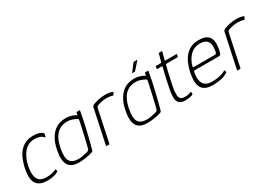

<svg xmlns="http://www.w3.org/2000/svg" viewBox="6 -1325 2842 2029"><g transform="rotate(-30 1426.5 -310.5)"><path d="M187 5Q128 5 94 -13.5Q60 -32 45.5 -65Q31 -98 32 -142Q33 -186 44 -237Q55 -285 73 -329Q91 -373 120 -408Q149 -443 190.5 -463Q232 -483 290 -483Q330 -483 357.5 -474.5Q385 -466 401 -449Q404 -445 405 -443Q406 -441 404 -436L398 -409Q397 -403 393.5 -403Q390 -403 388 -406Q374 -425 344.5 -435Q315 -445 283 -445Q238 -445 204 -426Q170 -407 147 -376.5Q124 -346 108.5 -309Q93 -272 86 -236Q73 -175 77.5 -128.5Q82 -82 110 -56.5Q138 -31 195 -31Q230 -31 258.5 -37.5Q287 -44 310 -54Q318 -59 318 -53L325 -33Q325 -30 323.5 -28Q322 -26 319 -25Q294 -9 259.5 -2Q225 5 187 5Z M570 6Q475 6 442 -51.5Q409 -109 434 -230Q450 -306 478 -353.5Q506 -401 540 -427Q574 -453 610 -462.5Q646 -472 678 -472Q716 -472 752.5 -459.5Q789 -447 804 -435L810 -466Q810 -468 812 -469Q814 -470 815 -470H847Q852 -470 852 -465Q849 -448 843.5 -418.5Q838 -389 830 -349.5Q822 -310 810.5 -261Q799 -212 785 -156Q771 -100 754 -38Q752 -33 749 -28Q746 -23 736 -20Q702 -8 656 -1Q610 6 570 6ZM586 -29Q606 -29 630 -33.5Q654 -38 673.5 -42.5Q693 -47 700 -49Q706 -51 713 -56Q720 -61 723 -72Q730 -97 738.5 -133Q747 -169 756 -208Q765 -247 773 -283Q781 -319 787 -346Q793 -373 794 -383Q795 -390 792.5 -394Q790 -398 782 -402Q762 -413 734.5 -423Q707 -433 671 -433Q648 -433 620 -426Q592 -419 564.5 -398.5Q537 -378 513.5 -337.5Q490 -297 476 -230Q453 -118 480.5 -73.5Q508 -29 586 -29Z M1159 -477Q1213 -477 1248 -464Q1251 -463 1253 -461.5Q1255 -460 1253 -456L1242 -431Q1241 -428 1238.5 -427Q1236 -426 1233 -428Q1217 -433 1196.5 -436Q1176 -439 1154 -439Q1138 -439 1116.5 -435.5Q1095 -432 1077 -427.5Q1059 -423 1050 -419Q1044 -416 1037 -412Q1030 -408 1027 -394L945 -6Q944 -2 942.5 -1Q941 0 938 0H907Q904 0 903 -1Q902 -2 903 -5L991 -419Q994 -433 999 -438Q1004 -443 1012 -447Q1044 -461 1085 -469Q1126 -477 1159 -477Z M1405 6Q1310 6 1277 -51.5Q1244 -109 1269 -230Q1285 -306 1313 -353.5Q1341 -401 1375 -427Q1409 -453 1445 -462.5Q1481 -472 1513 -472Q1551 -472 1587.5 -459.5Q1624 -447 1639 -435L1645 -466Q1645 -468 1647 -469Q1649 -470 1650 -470H1682Q1687 -470 1687 -465Q1684 -448 1678.5 -418.5Q1673 -389 1665 -349.5Q1657 -310 1645.5 -261Q1634 -212 1620 -156Q1606 -100 1589 -38Q1587 -33 1584 -28Q1581 -23 1571 -20Q1537 -8 1491 -1Q1445 6 1405 6ZM1421 -29Q1441 -29 1465 -33.5Q1489 -38 1508.5 -42.5Q1528 -47 1535 -49Q1541 -51 1548 -56Q1555 -61 1558 -72Q1565 -97 1573.5 -133Q1582 -169 1591 -208Q1600 -247 1608 -283Q1616 -319 1622 -346Q1628 -373 1629 -383Q1630 -390 1627.5 -394Q1625 -398 1617 -402Q1597 -413 1569.5 -423Q1542 -433 1506 -433Q1483 -433 1455 -426Q1427 -419 1399.5 -398.5Q1372 -378 1348.5 -337.5Q1325 -297 1311 -230Q1288 -118 1315.5 -73.5Q1343 -29 1421 -29ZM1531 -531Q1527 -531 1527.5 -533Q1528 -535 1529 -536L1595 -622Q1598 -627 1605 -627H1642Q1645 -627 1645 -625.5Q1645 -624 1642 -622L1564 -535Q1562 -533 1560 -532Q1558 -531 1556 -531Z M1877 0Q1819 0 1796 -25.5Q1773 -51 1774 -97Q1775 -140 1784.5 -187.5Q1794 -235 1805 -287Q1813 -323 1821 -358Q1829 -393 1839 -428Q1841 -437 1833 -437H1777Q1776 -437 1775 -439Q1774 -441 1774 -442L1778 -467Q1779 -468 1781 -470Q1783 -472 1785 -472H1840Q1845 -472 1847.5 -473.5Q1850 -475 1851 -481L1875 -571Q1876 -576 1879 -576H1912Q1914 -576 1916 -575Q1918 -574 1917 -571L1893 -482Q1892 -477 1893 -474.5Q1894 -472 1898 -472H2032Q2035 -472 2035.5 -471Q2036 -470 2036 -467L2031 -442Q2031 -442 2029 -439.5Q2027 -437 2025 -437H1891Q1889 -437 1885.5 -435Q1882 -433 1881 -428Q1871 -392 1862 -355.5Q1853 -319 1846 -282Q1837 -239 1827 -193Q1817 -147 1818 -103Q1817 -70 1832.5 -52.5Q1848 -35 1892 -35Q1907 -35 1923.5 -38.5Q1940 -42 1958 -48Q1962 -51 1964 -50Q1966 -49 1967 -46L1969 -26Q1970 -20 1958 -14Q1947 -10 1930 -6.5Q1913 -3 1898 -1.5Q1883 0 1877 0Z M2063 -237Q2074 -285 2092 -329Q2110 -373 2139 -408Q2168 -443 2209.5 -463Q2251 -483 2309 -483Q2368 -483 2399.5 -465Q2431 -447 2443 -416.5Q2455 -386 2453.5 -349.5Q2452 -313 2444 -276Q2436 -241 2428 -234Q2420 -227 2409 -227H2114Q2113 -227 2108 -225Q2103 -223 2101 -214Q2090 -160 2097 -118.5Q2104 -77 2132.5 -54Q2161 -31 2216 -31Q2252 -31 2296 -38.5Q2340 -46 2373 -64Q2376 -67 2381.5 -68.5Q2387 -70 2389 -64L2393 -47Q2395 -44 2393.5 -42.5Q2392 -41 2387 -38Q2351 -14 2303.5 -4.5Q2256 5 2206 5Q2146 5 2112 -13.5Q2078 -32 2064 -65Q2050 -98 2051 -142Q2052 -186 2063 -237ZM2402 -282Q2409 -313 2410 -342Q2411 -371 2401 -394.5Q2391 -418 2367 -431.5Q2343 -445 2300 -445Q2258 -445 2226.5 -429Q2195 -413 2172.5 -387.5Q2150 -362 2136 -333Q2122 -304 2115 -277Q2113 -269 2114 -265.5Q2115 -262 2123 -262Q2187 -262 2250.5 -262Q2314 -262 2378 -262Q2389 -262 2394 -265.5Q2399 -269 2402 -282Z M2758 -477Q2812 -477 2847 -464Q2850 -463 2852 -461.5Q2854 -460 2852 -456L2841 -431Q2840 -428 2837.5 -427Q2835 -426 2832 -428Q2816 -433 2795.5 -436Q2775 -439 2753 -439Q2737 -439 2715.5 -435.5Q2694 -432 2676 -427.5Q2658 -423 2649 -419Q2643 -416 2636 -412Q2629 -408 2626 -394L2544 -6Q2543 -2 2541.5 -1Q2540 0 2537 0H2506Q2503 0 2502 -1Q2501 -2 2502 -5L2590 -419Q2593 -433 2598 -438Q2603 -443 2611 -447Q2643 -461 2684 -469Q2725 -477 2758 -477Z"/></g></svg>

Font: Glory ExtraLight
Style: Italic
Weight: 250
Italic angle: -12°
Version: Version 1.011